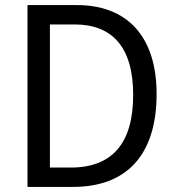

<svg xmlns="http://www.w3.org/2000/svg" viewBox="-20 -734 692 754"><path d="M595 -365C595 -593 477 -714 283 -714H88V0H267C476 0 595 -124 595 -365ZM503 -361C503 -173 422 -76 258 -76H176V-638H273C421 -638 503 -549 503 -361Z"/></svg>

Font: Noto Sans Lao SemiCondensed
Style: Regular
Weight: 400
Width: 4
Designer: Monotype Design Team
Foundry: Monotype Imaging Inc.
Version: Version 2.004